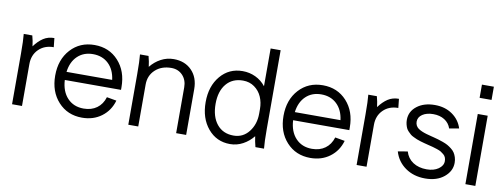

<svg xmlns="http://www.w3.org/2000/svg" viewBox="-60 -1023 3539 1347"><g transform="rotate(10 1710.0 -349.0)"><path d="M55.2 -500H116.2Q126.5 -462.9 130.9 -424.8Q160.6 -465.3 194.1 -487.1Q227.5 -508.8 272 -508.8L278.8 -444.8Q213.4 -444.8 172.1 -404.1Q130.9 -363.3 130.9 -298.8V0H60.1V-359.9Q60.1 -455.1 55.2 -500Z M559.1 -509.8Q663.6 -509.8 729.5 -437.3Q795.4 -364.7 795.4 -251V-231.9H395Q399.4 -150.9 443.6 -104Q487.8 -57.1 559.1 -57.1Q614.7 -57.1 653.1 -85Q691.4 -112.8 707 -164.1L776.4 -151.9Q755.4 -78.6 697.3 -35.4Q639.2 7.8 559.1 7.8Q455.1 7.8 389.2 -64.5Q323.2 -136.7 323.2 -251Q323.2 -365.2 389.2 -437.5Q455.1 -509.8 559.1 -509.8ZM559.1 -444.8Q492.7 -444.8 449.5 -403.6Q406.2 -362.3 397 -290H722.2Q712.9 -362.8 669.4 -403.8Q626 -444.8 559.1 -444.8Z M883.3 -500H944.3Q954.6 -462.9 959 -424.8Q989.7 -463.4 1032.2 -486.1Q1074.7 -508.8 1123 -508.8Q1203.1 -508.8 1251.7 -458.7Q1300.3 -408.7 1300.3 -326.2V0H1229V-326.2Q1229 -378.4 1197.8 -411.6Q1166.5 -444.8 1117.2 -444.8Q1047.4 -444.8 1003.2 -404.1Q959 -363.3 959 -298.8V0H888.2V-359.9Q888.2 -455.1 883.3 -500Z M1778.8 -431.2V-700.2H1850.1V-140.1Q1850.1 -44.9 1855 0H1793.9Q1783.7 -38.6 1778.8 -75.2Q1748 -36.6 1705.3 -13.4Q1662.6 9.8 1613.8 9.8Q1517.1 9.8 1456.1 -63.2Q1395 -136.2 1395 -251Q1395 -364.7 1456.1 -437.3Q1517.1 -509.8 1613.8 -509.8Q1663.1 -509.8 1706.1 -489.5Q1749 -469.2 1778.8 -431.2ZM1778.8 -235.8V-269Q1778.8 -315.9 1761.7 -355.2Q1744.6 -394.5 1709.7 -419.7Q1674.8 -444.8 1627.9 -444.8Q1552.2 -444.8 1509 -392.8Q1465.8 -340.8 1465.8 -251Q1465.8 -159.7 1509 -106.4Q1552.2 -53.2 1627.9 -53.2Q1695.3 -53.2 1737.1 -106.7Q1778.8 -160.2 1778.8 -235.8Z M2185.5 -509.8Q2290 -509.8 2356 -437.3Q2421.9 -364.7 2421.9 -251V-231.9H2021.5Q2025.9 -150.9 2070.1 -104Q2114.3 -57.1 2185.5 -57.1Q2241.2 -57.1 2279.5 -85Q2317.9 -112.8 2333.5 -164.1L2402.8 -151.9Q2381.8 -78.6 2323.7 -35.4Q2265.6 7.8 2185.5 7.8Q2081.5 7.8 2015.6 -64.5Q1949.7 -136.7 1949.7 -251Q1949.7 -365.2 2015.6 -437.5Q2081.5 -509.8 2185.5 -509.8ZM2185.5 -444.8Q2119.1 -444.8 2075.9 -403.6Q2032.7 -362.3 2023.4 -290H2348.6Q2339.4 -362.8 2295.9 -403.8Q2252.4 -444.8 2185.5 -444.8Z M2509.8 -500H2570.8Q2581.1 -462.9 2585.4 -424.8Q2615.2 -465.3 2648.7 -487.1Q2682.1 -508.8 2726.6 -508.8L2733.4 -444.8Q2668 -444.8 2626.7 -404.1Q2585.4 -363.3 2585.4 -298.8V0H2514.6V-359.9Q2514.6 -455.1 2509.8 -500Z M2983.4 -509.8Q3055.7 -509.8 3107.7 -473.6Q3159.7 -437.5 3178.7 -377L3109.4 -365.2Q3096.7 -402.8 3063.5 -423.8Q3030.3 -444.8 2983.4 -444.8Q2936 -444.8 2906.2 -424.8Q2876.5 -404.8 2876.5 -373Q2876.5 -357.9 2882.8 -345.7Q2889.2 -333.5 2900.4 -325.4Q2911.6 -317.4 2927 -310.8Q2942.4 -304.2 2960 -299.1Q2977.5 -293.9 2997.6 -289.1Q3005.9 -287.1 3009.8 -286.1Q3032.2 -280.3 3046.6 -276.1Q3061 -272 3082 -264.4Q3103 -256.8 3116.5 -249.3Q3129.9 -241.7 3145 -230Q3160.2 -218.3 3168.9 -205.1Q3177.7 -191.9 3183.6 -173.6Q3189.5 -155.3 3189.5 -133.8Q3189.5 -74.7 3138.2 -32.5Q3086.9 9.8 3003.4 9.8Q2921.9 9.8 2862.5 -32Q2803.2 -73.7 2782.7 -144L2851.6 -155.8Q2865.7 -107.9 2905.8 -81.5Q2945.8 -55.2 3003.4 -55.2Q3053.7 -55.2 3086.7 -78.1Q3119.6 -101.1 3119.6 -133.8Q3119.6 -147.9 3115 -159.7Q3110.4 -171.4 3099.6 -180.4Q3088.9 -189.5 3078.9 -195.6Q3068.8 -201.7 3050.3 -207.8Q3031.7 -213.9 3019.5 -217.3Q3007.3 -220.7 2984.4 -226.1Q2965.3 -231 2955.8 -233.4Q2946.3 -235.8 2928.2 -241.2Q2910.2 -246.6 2900.6 -250.7Q2891.1 -254.9 2876 -262Q2860.8 -269 2852.8 -276.1Q2844.7 -283.2 2834.5 -293.7Q2824.2 -304.2 2819.1 -315.4Q2814 -326.7 2810.3 -341.6Q2806.6 -356.4 2806.6 -373Q2806.6 -433.1 2856 -471.4Q2905.3 -509.8 2983.4 -509.8Z M3289.6 0V-500H3360.4V0ZM3282.7 -613.8V-708H3367.7V-613.8Z"/></g></svg>

Font: LT Superior
Style: Regular
Weight: 400
Designer: Daniel Lyons
Foundry: LyonsType
Version: Version 1.000